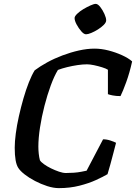

<svg xmlns="http://www.w3.org/2000/svg" viewBox="-20 -971 702 991"><path d="M284 0Q256 0 223.5 -10.5Q191 -21 160.5 -37Q130 -53 107 -71Q84 -89 74 -105Q65 -119 60.5 -144.5Q56 -170 56 -209Q56 -240 61.5 -282Q67 -324 77.5 -371Q88 -418 101 -463Q114 -508 129 -546Q144 -584 159 -608Q187 -629 223.5 -649Q260 -669 302.5 -685Q345 -701 387.5 -710.5Q430 -720 468 -720Q503 -720 540 -710.5Q577 -701 610 -686Q643 -671 662 -654Q649 -595 631.5 -547Q614 -499 602 -475Q579 -475 561.5 -478.5Q544 -482 537 -485V-611Q528 -617 507.5 -623.5Q487 -630 465.5 -634.5Q444 -639 429 -639Q407 -639 380 -635Q353 -631 326.5 -624.5Q300 -618 279 -610Q260 -579 242 -530Q224 -481 209.5 -424.5Q195 -368 186.5 -313Q178 -258 178 -214Q178 -196 180 -177.5Q182 -159 186 -144Q191 -135 207 -123.5Q223 -112 243.5 -102Q264 -92 284.5 -85Q305 -78 320 -78Q340 -78 361 -79.5Q382 -81 399.5 -84.5Q417 -88 427 -90L512 -252Q531 -252 550.5 -245.5Q570 -239 579 -234Q574 -214 566 -184Q558 -154 550 -124Q542 -94 535 -72Q513 -59 476 -42Q439 -25 390 -12.5Q341 0 284 0ZM424 -794Q413 -794 399.5 -809.5Q386 -825 375.5 -844.5Q365 -864 365 -878Q365 -887 378.5 -900Q392 -913 410.5 -924Q429 -935 447 -943Q465 -951 474 -951Q485 -951 497.5 -935Q510 -919 519 -899Q528 -879 528 -866Q528 -855 515.5 -842.5Q503 -830 485.5 -819Q468 -808 451 -801Q434 -794 424 -794Z"/></svg>

Font: Texturina Medium 12pt SemiBold
Style: Italic
Weight: 600
Italic angle: -11°
Version: Version 1.002